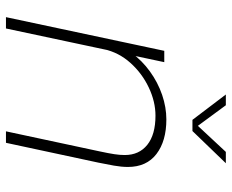

<svg xmlns="http://www.w3.org/2000/svg" viewBox="-87 -691 778 644"><g transform="rotate(90 302.0 -369.0)"><path d="M420.5 0 487.5 -313Q494.5 -345.5 497.2 -363.8Q500 -382 500 -398.5Q500 -446.5 465.8 -474Q431.5 -501.5 368 -501.5Q321 -501.5 273.5 -479Q226 -456.5 191 -417.5Q156 -378.5 145 -328.5L120 -338.5Q130 -383.5 156.5 -420Q183 -456.5 219.8 -483Q256.5 -509.5 298.2 -523.8Q340 -538 380.5 -538Q453 -538 496.5 -504.8Q540 -471.5 540 -409Q540 -387.5 535.5 -362Q531 -336.5 525.5 -310L459 0ZM37.5 0 150.5 -531H188.5L75.5 0ZM297 -737.5H333L408.5 -635H394L489.5 -737.5H527.5L419.5 -625.5H382Z"/></g></svg>

Font: Epilogue ExtraLight
Style: Italic
Weight: 250
Italic angle: -12°
Designer: Tyler Finck
Foundry: Etcetera Type Co
Version: Version 2.112